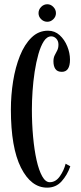

<svg xmlns="http://www.w3.org/2000/svg" viewBox="-20 -852 370 882"><path d="M196.5 10Q122.5 10 76.2 -82Q30 -174 30 -349Q30 -414.5 40.2 -478.8Q50.5 -543 71.5 -595.5Q92.5 -648 124.8 -679.5Q157 -711 200.5 -711Q231.5 -711 254 -690.5Q276.5 -670 289 -639.2Q301.5 -608.5 301.5 -578Q301.5 -522 264 -522Q243.5 -522 234.5 -535Q225.5 -548 225.5 -570.5Q225.5 -586.5 231.2 -597.8Q237 -609 242.8 -620.2Q248.5 -631.5 248.5 -647Q248.5 -664 238.5 -674.5Q228.5 -685 215.5 -685Q196 -685 181.5 -662.8Q167 -640.5 156.5 -603.5Q146 -566.5 139.2 -522.2Q132.5 -478 129.5 -433Q126.5 -388 126.5 -350Q126.5 -284 132 -223.8Q137.5 -163.5 148 -116.5Q158.5 -69.5 173.8 -42.2Q189 -15 208.5 -15Q236 -15 255 -42.2Q274 -69.5 281.5 -100L303 -88Q289 -48 263 -19Q237 10 196.5 10ZM197.5 -752Q181 -752 169 -763.8Q157 -775.5 157 -791.5Q157 -808 169 -820.2Q181 -832.5 197.5 -832.5Q213 -832.5 225 -820.2Q237 -808 237 -791.5Q237 -775.5 225 -763.8Q213 -752 197.5 -752Z"/></svg>

Font: Imbue 50pt Medium
Style: Regular
Weight: 500
Designer: Tyler Finck
Foundry: Etcetera Type Company
Version: Version 1.102; ttfautohint (v1.8.3)